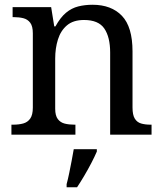

<svg xmlns="http://www.w3.org/2000/svg" viewBox="-20 -566 685 807"><path d="M28 0V-42H36Q59 -42 77.5 -47Q96 -52 107 -67.5Q118 -83 118 -114V-426Q118 -456 107 -470.5Q96 -485 78 -489.5Q60 -494 38 -494H33V-536H195L208 -455H213Q234 -493 257.5 -512.5Q281 -532 309 -539Q337 -546 369 -546Q448 -546 492.5 -499.5Q537 -453 537 -350V-114Q537 -83 546.5 -67.5Q556 -52 573 -47Q590 -42 612 -42H617V0H443V-345Q443 -410 418.5 -446Q394 -482 333 -482Q288 -482 261.5 -459.5Q235 -437 223.5 -400Q212 -363 212 -320V-109Q212 -80 223 -65.5Q234 -51 252 -46.5Q270 -42 292 -42H297V0ZM260 208Q266 186 271 161Q276 136 281 110.5Q286 85 290 61H387V71Q378 92 364 119Q350 146 334 173Q318 200 304 221H260Z"/></svg>

Font: Noto Serif Kannada
Style: Regular
Weight: 400
Designer: Universal Thirst, Indian Type Foundry and the Monotype Design Team
Foundry: Monotype Imaging Inc.
Version: Version 2.003